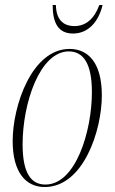

<svg xmlns="http://www.w3.org/2000/svg" viewBox="-20 -743 461 773"><path d="M274 -608C335 -608 377 -655 393 -723H380C360 -668 326 -638 280 -638C231 -638 206 -668 205 -723H192C192 -650 215 -608 274 -608ZM160 10C315 10 390 -216 390 -359C390 -492 334 -546 260 -546C109 -546 31 -319 31 -175C31 -49 84 10 160 10ZM163 0C106 0 71 -44 71 -162C71 -327 140 -536 257 -536C317 -536 350 -485 350 -372C350 -215 285 0 163 0Z"/></svg>

Font: Noto Serif Display ExtraCondensed ExtraLight
Style: Italic
Weight: 200
Width: 2
Italic angle: -12°
Designer: Monotype Design Team
Foundry: Monotype Imaging Inc.
Version: Version 2.009